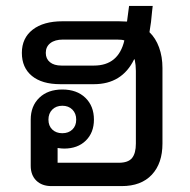

<svg xmlns="http://www.w3.org/2000/svg" viewBox="-20 -630 644 650"><path d="M530 -400V-144Q530 -77 494 -38.5Q458 0 392 0H154Q122 0 103 -18.5Q84 -37 84 -69V-225Q84 -271 113 -299Q142 -327 191 -327Q240 -327 269 -299Q298 -271 298 -225Q298 -181 270.5 -154Q243 -127 197 -127Q189 -127 175 -129V-79H382Q414 -79 427 -95Q440 -111 440 -144V-390Q440 -409 436 -429H434Q393 -345 298 -345H184Q122 -345 88 -373Q54 -401 54 -451Q54 -501 90.5 -529.5Q127 -558 192 -558H382L410 -557L415 -595L417 -610H497L495 -593Q492 -554 486 -521Q507 -501 518.5 -469.5Q530 -438 530 -400ZM401 -493Q395 -496 376 -496H193Q166 -496 150.5 -484Q135 -472 135 -451Q135 -431 149 -419.5Q163 -408 188 -408H298Q381 -408 401 -493ZM144 -225Q144 -204 157 -191.5Q170 -179 191 -179Q212 -179 225 -191.5Q238 -204 238 -225Q238 -246 225 -259Q212 -272 191 -272Q170 -272 157 -259Q144 -246 144 -225Z"/></svg>

Font: Bai Jamjuree Medium
Style: Regular
Weight: 500
Version: Version 1.000; ttfautohint (v1.6)